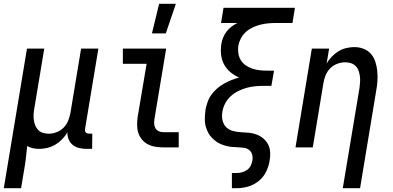

<svg xmlns="http://www.w3.org/2000/svg" viewBox="-50 -776 2070 1011"><path d="M-30 215 92 -520H183L131 -207Q128 -192 127 -176Q126 -160 128 -145Q130 -130 135.5 -116Q141 -102 151 -91.5Q161 -81 176 -76.5Q191 -72 207 -72Q227 -72 248 -80Q269 -88 285 -104Q301 -120 309 -140.5Q317 -161 321 -182L377 -520H468L398 -98Q397 -93 397.5 -88Q398 -83 401.5 -79Q405 -75 410 -73.5Q415 -72 420 -72H436L435 8H406Q386 8 367 3.5Q348 -1 333.5 -12.5Q319 -24 311.5 -42Q304 -60 305 -80Q294 -60 277.5 -43Q261 -26 241.5 -14.5Q222 -3 200 2.5Q178 8 157 8Q140 8 123.5 4.5Q107 1 93 -7Q90 21 87 50Q84 79 79 107L61 215Z M810 0Q788 0 767 -3.5Q746 -7 728 -16.5Q710 -26 697 -42Q684 -58 678 -77Q672 -96 672 -118Q672 -140 675 -161L722 -440H597V-520H825L763 -148Q761 -135 762 -122.5Q763 -110 769 -100Q775 -90 786 -85Q797 -80 810 -80H891V0ZM750 -600 788 -756H876L823 -600Z M1171 215V135H1197Q1211 135 1225.5 131Q1240 127 1252 118Q1264 109 1270.5 95.5Q1277 82 1279 68Q1282 52 1277.5 37Q1273 22 1261 13Q1249 4 1233.5 2Q1218 0 1202 -0.5Q1186 -1 1170 -2.5Q1154 -4 1139.5 -8Q1125 -12 1111 -18Q1097 -24 1085.5 -33Q1074 -42 1063.5 -53Q1053 -64 1046.5 -77Q1040 -90 1035 -104.5Q1030 -119 1029 -134.5Q1028 -150 1029 -166Q1030 -182 1032 -198Q1036 -218 1043 -238.5Q1050 -259 1063 -277Q1076 -295 1092.5 -309.5Q1109 -324 1128.5 -335Q1148 -346 1168 -354Q1188 -362 1209 -368Q1183 -379 1162.5 -396.5Q1142 -414 1129.5 -437.5Q1117 -461 1114 -489.5Q1111 -518 1116 -547Q1119 -564 1126 -580.5Q1133 -597 1144 -611Q1155 -625 1169.5 -636Q1184 -647 1200 -655H1114L1127 -735H1503L1490 -655H1403Q1382 -655 1361.5 -653Q1341 -651 1321 -646Q1301 -641 1281.5 -632Q1262 -623 1245.5 -608.5Q1229 -594 1219 -575Q1209 -556 1205 -536Q1202 -515 1205 -495.5Q1208 -476 1217.5 -460Q1227 -444 1242.5 -433Q1258 -422 1276 -415.5Q1294 -409 1314.5 -406.5Q1335 -404 1355 -404H1393L1379 -324H1341Q1318 -324 1295.5 -322Q1273 -320 1250.5 -314Q1228 -308 1205.5 -297Q1183 -286 1165 -269.5Q1147 -253 1135.5 -231Q1124 -209 1121 -187Q1117 -165 1121.5 -143.5Q1126 -122 1140 -107.5Q1154 -93 1174.5 -87Q1195 -81 1217 -80Q1239 -79 1260.5 -77Q1282 -75 1301.5 -67.5Q1321 -60 1336.5 -47Q1352 -34 1361.5 -16Q1371 2 1372.5 24Q1374 46 1370 68Q1366 97 1352 126.5Q1338 156 1313 176.5Q1288 197 1257.5 206Q1227 215 1197 215Z M1755 215 1843 -313Q1845 -328 1846 -344Q1847 -360 1845 -375Q1843 -390 1838 -404Q1833 -418 1822.5 -428.5Q1812 -439 1797.5 -443.5Q1783 -448 1767 -448Q1747 -448 1725.5 -440Q1704 -432 1688.5 -416Q1673 -400 1664.5 -379.5Q1656 -359 1653 -338L1597 0H1506L1592 -520H1683L1670 -442Q1681 -461 1697.5 -478Q1714 -495 1733 -506.5Q1752 -518 1773.5 -523Q1795 -528 1816 -528Q1842 -528 1865 -519Q1888 -510 1903.5 -492Q1919 -474 1926.5 -450.5Q1934 -427 1936.5 -402Q1939 -377 1937.5 -351Q1936 -325 1931 -299L1846 215Z"/></svg>

Font: Iosevka Curly Medium
Style: Italic
Weight: 500
Italic angle: -9°
Monospace: yes
Designer: Belleve Invis
Foundry: Belleve Invis
Version: Version 22.1.2; ttfautohint (v1.8.4)